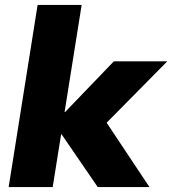

<svg xmlns="http://www.w3.org/2000/svg" viewBox="-20 -756 696 776"><path d="M15 0 132 -736H310L241 -303H243L440 -508H656L411 -260L584 0H375L229 -213H227L193 0Z"/></svg>

Font: Mulish Black
Style: Italic
Weight: 900
Italic angle: -9°
Designer: Vernon Adams
Foundry: Vernon Adams
Version: Version 3.603; ttfautohint (v1.8.3)